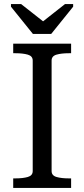

<svg xmlns="http://www.w3.org/2000/svg" viewBox="-20 -925 415 945"><path d="M141 -83V-627Q141 -649 117 -656Q93 -663 56 -663H45V-710H330V-663H319Q282 -663 258 -656Q234 -649 234 -627V-83Q234 -61 258 -54Q282 -47 319 -47H330V0H45V-47H56Q93 -47 117 -54Q141 -61 141 -83ZM142 -758 34 -892V-905H84L192 -820L300 -905H340V-892L232 -758Z"/></svg>

Font: Roboto Serif 20pt
Style: Regular
Weight: 400
Designer: Greg Gazdowicz
Foundry: Commercial Type
Version: Version 1.008